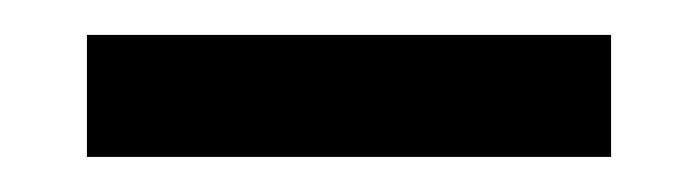

<svg xmlns="http://www.w3.org/2000/svg" viewBox="-20 -355 400 110"><path d="M29.8 -265.1V-335H330.1V-265.1Z"/></svg>

Font: 
Style: .
Weight: 400
Designer: Jovanny Lemonad
Foundry: Jovanny Lemonad
Version: Version 1.002